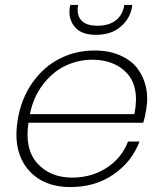

<svg xmlns="http://www.w3.org/2000/svg" viewBox="-20 -756 665 784"><path d="M357.9 -512.2Q300.8 -512.2 249.3 -488.5Q197.8 -464.8 157.2 -413.3Q116.7 -361.8 102.1 -290H528.8Q540 -347.2 531.7 -388.9Q523.4 -430.7 497.6 -458Q471.7 -485.4 436 -498.8Q400.4 -512.2 357.9 -512.2ZM549.8 -178.2Q518.1 -95.2 443.4 -43.7Q368.7 7.8 268.1 7.8Q151.9 7.8 91.3 -68.1Q30.8 -144 53.2 -272Q68.4 -356.9 113.8 -420.4Q159.2 -483.9 224.4 -516.8Q289.6 -549.8 366.2 -549.8Q425.3 -549.8 470.7 -529.8Q516.1 -509.8 541.5 -476.1Q566.9 -442.4 576.2 -399.4Q585.4 -356.4 577.1 -309.1Q571.8 -275.9 564.9 -254.9H96.2Q80.1 -147 132.6 -88.9Q185.1 -30.8 274.9 -30.8Q354 -30.8 415.5 -70.8Q477.1 -110.8 502.9 -178.2ZM519 -727.1Q511.2 -680.2 472.7 -647Q434.1 -613.8 372.1 -613.8Q311 -613.8 284.4 -647Q257.8 -680.2 265.1 -727.1L267.1 -735.8H298.8Q292 -694.8 312 -672.9Q332 -650.9 377.9 -650.9Q424.8 -650.9 452.9 -672.9Q481 -694.8 487.8 -735.8H520Z"/></svg>

Font: SVN-Poppins ExtraLight
Style: Italic
Weight: 200
Italic angle: -10°
Designer: Ninad Kale (Devanagari), Jonny Pinhorn (Latin)
Foundry: Indian Type Foundry
Version: Version 3.002 2017